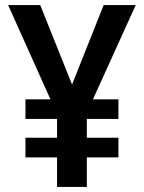

<svg xmlns="http://www.w3.org/2000/svg" viewBox="-20 -734 567 754"><path d="M263 -402 387 -714H513L345 -344H445V-267H321V-193H445V-116H321V0H204V-116H80V-193H204V-267H80V-344H178L12 -714H138Z"/></svg>

Font: Noto Sans Tamil SemiCondensed SemiBold
Style: Regular
Weight: 600
Width: 4
Designer: Jelle Bosma - Monotype Design Team
Foundry: Monotype Imaging Inc.
Version: Version 2.004; ttfautohint (v1.8.4.7-5d5b)